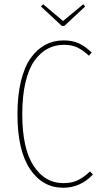

<svg xmlns="http://www.w3.org/2000/svg" viewBox="-20 -883 483 913"><path d="M376 -862.8 384.8 -852.1 286.1 -759.8H273.9L174.8 -852.1L185.1 -862.8L279.8 -783.2ZM282.2 -690.9Q325.2 -690.9 356.2 -676.3Q387.2 -661.6 416 -632.8L402.8 -618.2Q373.5 -645 347.2 -657.5Q320.8 -669.9 284.2 -669.9Q241.2 -669.9 206.1 -651.1Q170.9 -632.3 143.6 -594Q116.2 -555.7 101.1 -491Q85.9 -426.3 85.9 -339.8Q85.9 -177.2 139.6 -94.7Q193.4 -12.2 280.8 -12.2Q322.8 -12.2 351.3 -26.6Q379.9 -41 408.2 -67.9L421.9 -53.2Q362.3 9.8 280.8 9.8Q182.1 9.8 122.6 -79.3Q63 -168.5 63 -339.8Q63 -429.7 79.8 -498Q96.7 -566.4 126.7 -607.9Q156.7 -649.4 195.8 -670.2Q234.9 -690.9 282.2 -690.9Z"/></svg>

Font: Fira Sans Compressed Thin
Style: Regular
Weight: 100
Width: 1
Designer: Carrois Corporate & Edenspiekermann AG
Foundry: Carrois Corporate GbR & Edenspiekermann AG
Version: Version 4.203;PS 004.203;hotconv 1.0.88;makeotf.lib2.5.64775